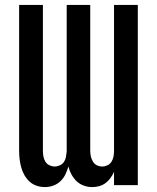

<svg xmlns="http://www.w3.org/2000/svg" viewBox="-20 -755 640 783"><path d="M163 8Q146 8 129.5 2.5Q113 -3 100.5 -14.5Q88 -26 79.5 -41Q71 -56 66.5 -72.5Q62 -89 60 -106Q58 -123 58 -140V-735H155V-140Q155 -128 157 -117Q159 -106 165 -96Q171 -86 181.5 -81Q192 -76 203 -76Q214 -76 224.5 -81Q235 -86 241 -95Q247 -104 249 -115Q251 -126 252 -137V-735H348V-140Q348 -128 350.5 -117Q353 -106 359 -96Q365 -86 375 -81Q385 -76 397 -76Q408 -76 418.5 -81Q429 -86 435 -96Q441 -106 443 -117Q445 -128 445 -140V-735H542V0H445V-54Q439 -41 430.5 -29Q422 -17 410.5 -8.5Q399 0 385 4Q371 8 356 8Q339 8 322 2Q305 -4 292.5 -16Q280 -28 271.5 -43.5Q263 -59 259 -76Q254 -59 246.5 -43.5Q239 -28 226.5 -16Q214 -4 197 2Q180 8 163 8Z"/></svg>

Font: Iosevka Semibold Extended
Style: Regular
Weight: 600
Width: 7
Monospace: yes
Designer: Belleve Invis
Foundry: Belleve Invis
Version: Version 32.5.0; ttfautohint (v1.8.4)